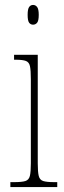

<svg xmlns="http://www.w3.org/2000/svg" viewBox="-20 -758 259 778"><path d="M114 -658Q104 -658 98 -666Q92 -674 92 -698Q92 -721 98 -729.5Q104 -738 114 -738Q124 -738 130.5 -729.5Q137 -721 137 -698Q137 -674 130.5 -666Q124 -658 114 -658ZM22 0V-20H38Q69 -20 83 -24.5Q97 -29 101 -45Q105 -61 105 -96V-437Q105 -473 101.5 -489.5Q98 -506 85 -511Q72 -516 43 -516H37V-536H133V-96Q133 -61 137 -45Q141 -29 155 -24.5Q169 -20 199 -20H212V0Z"/></svg>

Font: Noto Serif Myanmar ExtraCondensed Thin
Style: Regular
Weight: 100
Width: 2
Designer: Ben Mitchell and the Monotype Design Team
Foundry: Monotype Imaging Inc.
Version: Version 2.106; ttfautohint (v1.8.4.7-5d5b)